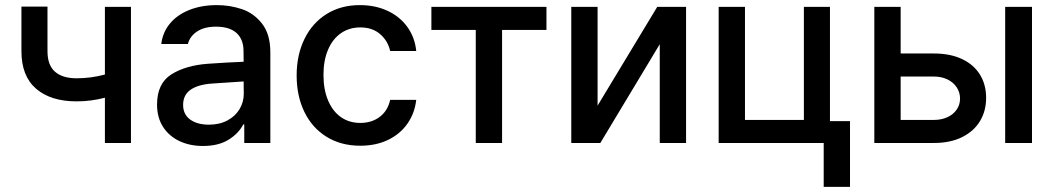

<svg xmlns="http://www.w3.org/2000/svg" viewBox="-20 -557 4104 748"><path d="M490.2 0H388.7V-176.3Q335 -162.1 278.3 -162.1Q177.7 -162.1 120.6 -211.4Q63.5 -260.7 63.5 -357.4V-531.2H165V-357.4Q165 -303.2 194.3 -277.6Q223.6 -252 278.3 -252Q334 -252 388.7 -266.6V-530.3H490.2Z M790 -308.6Q823.2 -311 862.5 -313.2Q901.9 -315.4 929.2 -316.4L928.7 -358.4Q928.7 -403.8 901.4 -428.5Q874 -453.1 821.3 -453.1Q776.9 -453.1 748.5 -434.8Q720.2 -416.5 711.9 -385.7H608.4Q613.3 -429.7 641.1 -464.1Q668.9 -498.5 716.6 -517.8Q764.2 -537.1 825.2 -537.1Q875.5 -537.1 922.1 -521.5Q968.8 -505.9 1001 -464.8Q1033.2 -423.8 1033.2 -352.5V0H931.6V-72.3H927.7Q909.7 -37.1 870.4 -12.7Q831.1 11.7 770.5 11.7Q719.7 11.7 679.2 -7.3Q638.7 -26.4 615.2 -62.7Q591.8 -99.1 591.8 -149.4Q591.8 -231.9 647.5 -267.1Q703.1 -302.2 790 -308.6ZM793.9 -71.3Q835 -71.3 865.7 -87.6Q896.5 -104 913.1 -131.6Q929.7 -159.2 929.7 -191.4L929.2 -239.7L804.7 -231.4Q751.5 -227.5 722.4 -207.3Q693.4 -187 693.4 -148.4Q693.4 -111.3 720.9 -91.3Q748.5 -71.3 793.9 -71.3Z M1135.7 -262.7Q1135.7 -343.3 1166.3 -405.5Q1196.8 -467.8 1252.4 -502.4Q1308.1 -537.1 1381.8 -537.1Q1441.9 -537.1 1489.7 -514.9Q1537.6 -492.7 1566.9 -452.1Q1596.2 -411.6 1601.6 -358.4H1500Q1491.2 -397.9 1460.9 -424.1Q1430.7 -450.2 1383.8 -450.2Q1340.8 -450.2 1308.3 -427.7Q1275.9 -405.3 1258.1 -363.5Q1240.2 -321.8 1240.2 -265.6Q1240.2 -208 1258.1 -165.8Q1275.9 -123.5 1308.1 -100.8Q1340.3 -78.1 1383.8 -78.1Q1428.2 -78.1 1459.5 -101.8Q1490.7 -125.5 1500 -168H1601.6Q1595.7 -116.2 1567.6 -75.7Q1539.6 -35.2 1492.2 -12.2Q1444.8 10.7 1383.8 10.7Q1308.1 10.7 1252 -24.2Q1195.8 -59.1 1165.8 -121.1Q1135.7 -183.1 1135.7 -262.7Z M1660.6 -530.3H2108.9V-440.4H1936V0H1833.5V-440.4H1660.6Z M2540.5 -530.3H2652.8V0H2550.3V-384.8L2318.8 0H2205.6V-530.3H2308.1V-145.5Z M3213.4 -85H3291.5V170.9H3189V0H2779.8V-530.3H2882.3V-89.8H3111.8V-530.3H3213.4Z M3821.8 -175.8Q3821.8 -125 3797.9 -85.2Q3773.9 -45.4 3728 -22.7Q3682.1 0 3618.7 0H3386.2V-530.3H3488.8V-348.6H3618.7Q3682.1 -348.6 3728 -326.9Q3773.9 -305.2 3797.9 -266.1Q3821.8 -227.1 3821.8 -175.8ZM3618.7 -89.8Q3647.5 -89.8 3670.7 -100.3Q3693.8 -110.8 3707 -129.9Q3720.2 -148.9 3720.2 -172.9Q3720.2 -197.3 3707 -217Q3693.8 -236.8 3670.7 -247.8Q3647.5 -258.8 3618.7 -258.8H3488.8V-89.8ZM3896 -530.3H4000.5V0H3896Z"/></svg>

Font: Pretendard Medium
Style: Regular
Weight: 500
Designer: Base glyphs from Inter by Rasmus Andersson; Hangeul glyphs from Noto Sans CJK(Source Han Sans) by Jang Soo-young and Kan
Foundry: Kil Hyung-jin
Version: Version 1.309